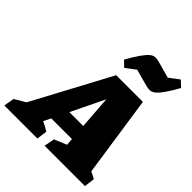

<svg xmlns="http://www.w3.org/2000/svg" viewBox="-331 -1100 1261 1261"><g transform="rotate(45 299.5 -470.0)"><path d="M628 -98Q640 -92 652.5 -86Q665 -80 676 -73L667 0H292L306 -73L392 -109L388 -158H196L171 -107Q188 -100 204 -91Q220 -82 235 -73L225 0H-82L-69 -73L7 -118L297 -660H545ZM251 -271H380L363 -502ZM300 -731 261 -769Q295 -829 318.5 -862Q342 -895 359.5 -909.5Q377 -924 393 -925Q409 -926 428 -921L548 -888L617 -940L658 -902Q623 -839 598.5 -805.5Q574 -772 556 -759Q538 -746 522.5 -746Q507 -746 490 -750L369 -783Z"/></g></svg>

Font: Piazzolla Black
Style: Italic
Weight: 900
Italic angle: -11.3°
Designer: Juan Pablo del Peral
Foundry: Huerta Tipografica
Version: Version 1.330